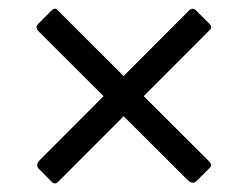

<svg xmlns="http://www.w3.org/2000/svg" viewBox="-20 -598 580 450"><path d="M441.2 -174.2Q431.4 -164.4 420 -175.8L70.2 -524.8Q65.3 -530 65.5 -534Q65.6 -538 70.2 -542.7L100.5 -573.1Q108.8 -581.4 114.5 -574.7L471.5 -218.4Q474.3 -215.6 474.7 -211.7Q475.1 -207.8 471.7 -204.7ZM71.8 -201.6Q61.7 -211.2 73.3 -222.9L422.3 -572.6Q427.5 -577.8 431.5 -577.6Q435.6 -577.5 440.2 -572.9L470.7 -542.4Q478.4 -535.1 472.2 -528.3L116 -171.6Q109 -164.7 102 -171.1Z"/></svg>

Font: Libre Franklin Thin
Style: Regular
Weight: 100
Designer: Pablo Impallari, Rodrigo Fuenzalida, Nhung Nguyen
Foundry: Impallari Type
Version: Version 3.000